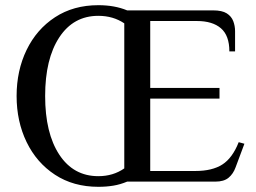

<svg xmlns="http://www.w3.org/2000/svg" viewBox="-20 -700 988 740"><path d="M359 20Q263 20 192 -26.5Q121 -73 82.5 -152.5Q44 -232 44 -330Q44 -428 82.5 -507.5Q121 -587 192 -633.5Q263 -680 359 -680Q422 -680 470 -660H801Q836 -660 854 -648.5Q872 -637 879 -618.5Q886 -600 886 -580V-502H864Q864 -563 831.5 -591Q799 -619 739 -619H559V-361H826V-320H559V-41H733Q798 -41 837 -66Q876 -91 900 -152L922 -146L888 -55Q879 -30 861 -15Q843 0 810 0H470Q444 11 417 15.5Q390 20 359 20ZM359 -21Q416 -21 459 -51V-610Q416 -639 359 -639Q263 -639 208.5 -556Q154 -473 154 -330Q154 -187 208.5 -104Q263 -21 359 -21Z"/></svg>

Font: El Messiri Medium
Style: Regular
Weight: 500
Designer: Mohamed Gaber
Foundry: Kief Type Foundry
Version: Version 2.020; ttfautohint (v1.8.3)